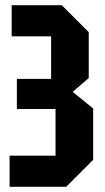

<svg xmlns="http://www.w3.org/2000/svg" viewBox="-20 -720 403 740"><path d="M235 0H17V-120H194V-300H45V-416H177V-580H25V-700H218L322 -596V-419L260 -366L339 -302V-104Z"/></svg>

Font: Tektur Condensed SemiBold
Style: Regular
Weight: 600
Width: 3
Designer: Adam Jagosz
Foundry: Adam Jagosz
Version: Version 1.005;gftools[0.9.30]